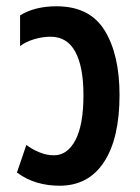

<svg xmlns="http://www.w3.org/2000/svg" viewBox="-20 -580 445 612"><path d="M170 12Q132 12 98 2Q64 -8 34 -30L64 -118Q81 -105 104.5 -95Q128 -85 152 -85Q195 -85 220.5 -133.5Q246 -182 246 -277Q246 -367 220 -415Q194 -463 141 -463Q116 -463 89 -455Q62 -447 44 -433V-531Q91 -560 160 -560Q266 -560 313.5 -483Q361 -406 361 -277Q361 -139 311.5 -63.5Q262 12 170 12Z"/></svg>

Font: Noto Sans Thai ExtCond SemBd
Style: Regular
Weight: 600
Width: 2
Designer: Monotype Design Team
Foundry: Monotype Imaging Inc.
Version: Version 2.002; ttfautohint (v1.8.4.7-5d5b)